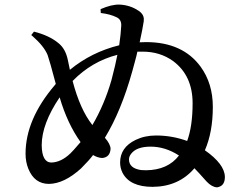

<svg xmlns="http://www.w3.org/2000/svg" viewBox="-20 -800 1040 825"><path d="M607.4 -68.4Q701.2 -69.3 749 -131.8Q690.4 -169.9 627 -169.9Q566.4 -169.9 543 -138.7Q534.2 -127 534.2 -115.2Q534.2 -77.1 585.9 -69.3Q596.7 -68.4 607.4 -68.4ZM459 -456.1Q476.6 -523.4 484.4 -564.5Q374 -536.1 292 -452.1Q324.2 -329.1 377 -262.7Q428.7 -350.6 459 -456.1ZM282.2 -140.6Q291 -148.4 326.2 -189.5Q269.5 -268.6 236.3 -381.8Q159.2 -267.6 159.2 -175.8Q160.2 -102.5 200.2 -101.6Q242.2 -102.5 282.2 -140.6ZM413.1 -744.1 412.1 -760.7Q459 -781.2 493.2 -780.3Q539.1 -778.3 575.2 -753.9Q577.1 -752.9 578.1 -752Q600.6 -735.4 597.7 -711.9Q597.7 -710 597.7 -709Q592.8 -675.8 580.1 -618.2Q589.8 -619.1 607.4 -619.1Q764.6 -619.1 841.8 -513.7Q894.5 -441.4 894.5 -340.8Q894.5 -232.4 860.4 -154.3Q945.3 -94.7 946.3 -40Q946.3 -4.9 920.9 2.9Q916 4.9 912.1 4.9Q890.6 3.9 868.2 -19.5Q829.1 -63.5 815.4 -77.1Q748 2 635.7 2.9Q537.1 2.9 505.9 -58.6Q496.1 -79.1 496.1 -101.6Q496.1 -167 563.5 -199.2Q602.5 -217.8 650.4 -217.8Q719.7 -217.8 784.2 -194.3Q807.6 -257.8 807.6 -356.4Q807.6 -474.6 724.6 -537.1Q668 -578.1 592.8 -578.1H570.3Q567.4 -562.5 558.6 -531.2Q551.8 -506.8 548.8 -495.1Q501 -323.2 430.7 -208Q454.1 -181.6 455.1 -161.1Q453.1 -124 418.9 -121.1Q399.4 -122.1 379.9 -133.8Q363.3 -111.3 328.1 -76.2Q255.9 -10.7 190.4 -9.8Q127.9 -9.8 101.6 -75.2Q89.8 -104.5 89.8 -139.6Q89.8 -287.1 215.8 -434.6Q217.8 -437.5 219.7 -439.5Q193.4 -539.1 184.6 -563.5Q168.9 -601.6 121.1 -643.6Q117.2 -646.5 114.3 -649.4L126 -664.1Q191.4 -647.5 230.5 -615.2Q261.7 -590.8 271.5 -542Q272.5 -537.1 273.4 -533.2L280.3 -500Q373 -576.2 492.2 -605.5Q499 -652.3 501 -689.5Q502 -714.8 483.4 -724.6Q482.4 -725.6 481.4 -725.6Q454.1 -739.3 413.1 -744.1Z"/></svg>

Font: GenYoMin JP SemiBold
Style: Regular
Weight: 600
Version: Version 1.001;PS 1;hotconv 16.6.51;makeotf.lib2.5.65220 DEVE